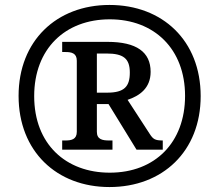

<svg xmlns="http://www.w3.org/2000/svg" viewBox="-20 -745 885 775"><path d="M422 10C636 10 790 -134 790 -357C790 -581 636 -725 422 -725C208 -725 55 -580 55 -358C55 -134 209 10 422 10ZM423 -48C246 -48 118 -163 118 -357C118 -548 243 -667 423 -667C603 -667 727 -547 727 -358C727 -170 606 -48 423 -48ZM231 -141H434V-178H420C394 -178 371 -182 371 -213V-325H418L531 -141H637V-178C606 -178 598 -183 584 -205L495 -342C543 -358 588 -389 588 -455C588 -535 531 -576 414 -576H231V-535H244C268 -535 290 -531 290 -500V-213C290 -182 268 -178 244 -178H231ZM413 -371H371V-529H410C478 -529 504 -509 504 -452C504 -396 482 -371 413 -371Z"/></svg>

Font: Noto Serif Malayalam
Style: Bold
Weight: 700
Designer: Indian type Foundry, Jelle Bosma, Monotype Design Team
Foundry: Monotype Imaging Inc.
Version: Version 2.104